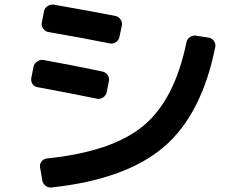

<svg xmlns="http://www.w3.org/2000/svg" viewBox="-20 -784 1040 841"><path d="M894.5 -619.1Q908.2 -617.2 917 -604.5Q925.8 -591.8 922.9 -578.1Q863.3 -281.2 696.8 -139.6Q530.3 2 206.1 37.1Q191.4 39.1 179.2 29.3Q167 19.5 165 4.9L155.3 -51.8Q153.3 -65.4 162.1 -76.7Q170.9 -87.9 184.6 -89.8Q470.7 -119.1 607.9 -232.9Q745.1 -346.7 796.9 -599.6Q799.8 -613.3 812 -621.6Q824.2 -629.9 837.9 -627.9ZM143.6 -402.3Q129.9 -404.3 122.1 -416.5Q114.3 -428.7 117.2 -443.4L127 -492.2Q129.9 -505.9 142.6 -514.6Q155.3 -523.4 168.9 -521.5Q289.1 -500 428.7 -470.7Q442.4 -467.8 451.2 -455.6Q460 -443.4 457 -428.7L447.3 -379.9Q444.3 -366.2 431.6 -357.4Q418.9 -348.6 405.3 -351.6Q271.5 -378.9 143.6 -402.3ZM502.9 -621.1Q500 -607.4 487.3 -599.1Q474.6 -590.8 460.9 -593.8Q346.7 -617.2 192.4 -643.6Q178.7 -645.5 169.4 -658.2Q160.2 -670.9 163.1 -684.6L172.9 -735.4Q175.8 -749 188.5 -757.3Q201.2 -765.6 214.8 -763.7Q383.8 -734.4 486.3 -713.9Q500 -710.9 508.3 -698.2Q516.6 -685.5 513.7 -671.9Z"/></svg>

Font: Rounded-L Mgen+ 1m bold
Style: Bold
Weight: 700
Designer: [Source Han Sans]
Ryoko NISHIZUKA  (kana & ideographs); Paul D. Hunt (Latin, Greek & Cyrillic); Wenlong ZHANG  (bopomofo
Version: Version 1.059.20150602